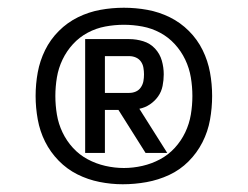

<svg xmlns="http://www.w3.org/2000/svg" viewBox="-20 -909 640 496"><path d="M297 -433Q267 -433 237 -439Q207 -445 180 -458.5Q153 -472 131.5 -494Q110 -516 96.5 -543Q83 -570 77.5 -600.5Q72 -631 72 -661Q72 -692 77.5 -722Q83 -752 96.5 -779.5Q110 -807 132 -829Q154 -851 181.5 -864.5Q209 -878 239 -883.5Q269 -889 300 -889Q331 -889 361 -883.5Q391 -878 418.5 -864.5Q446 -851 468 -829Q490 -807 503.5 -779.5Q517 -752 522.5 -722Q528 -692 528 -661Q528 -630 522.5 -599.5Q517 -569 503 -541.5Q489 -514 467 -492Q445 -470 417 -457Q389 -444 358.5 -438.5Q328 -433 297 -433ZM300 -475Q324 -475 348 -480.5Q372 -486 393.5 -497.5Q415 -509 431.5 -527Q448 -545 458.5 -567Q469 -589 473 -613Q477 -637 477 -661Q477 -685 473 -709Q469 -733 458.5 -755Q448 -777 431.5 -795Q415 -813 393.5 -824.5Q372 -836 348 -840.5Q324 -845 300 -845Q276 -845 252 -840.5Q228 -836 206.5 -824.5Q185 -813 168.5 -795Q152 -777 141.5 -755Q131 -733 127 -709Q123 -685 123 -661Q123 -637 127 -613Q131 -589 141.5 -567Q152 -545 168.5 -527Q185 -509 206.5 -497.5Q228 -486 252 -480.5Q276 -475 300 -475ZM200 -514V-808H314Q332 -808 350 -802.5Q368 -797 380.5 -783.5Q393 -770 398 -752.5Q403 -735 403 -717Q403 -702 400 -687Q397 -672 388.5 -660Q380 -648 367.5 -639.5Q355 -631 340 -628L412 -514H356L286 -625H251V-514ZM251 -669H314Q323 -669 331 -672.5Q339 -676 344 -683.5Q349 -691 350.5 -699.5Q352 -708 352 -717Q352 -725 350.5 -734Q349 -743 344 -750Q339 -757 331 -760.5Q323 -764 314 -764H251Z"/></svg>

Font: Iosevka Custom SmBdEx
Style: Regular
Weight: 600
Width: 7
Monospace: yes
Designer: Belleve Invis
Foundry: Belleve Invis
Version: Version 11.2.4; ttfautohint (v1.8.4)